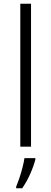

<svg xmlns="http://www.w3.org/2000/svg" viewBox="-20 -780 273 1021"><path d="M145 0H88V-760H145ZM168 68Q160 101 141 144Q122 187 98 221H66V212Q73 196 82.5 168.5Q92 141 99.5 111.5Q107 82 110 61H168Z"/></svg>

Font: Noto Sans Cherokee Light
Style: Regular
Weight: 300
Designer: Monotype Design Team
Foundry: Monotype Imaging Inc.
Version: Version 2.001; ttfautohint (v1.8.4.7-5d5b)